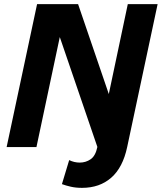

<svg xmlns="http://www.w3.org/2000/svg" viewBox="-20 -710 781 927"><path d="M12 0 159 -690H357L520 -213L496 -212L597 -690H741L594 0Q573 99 517 148Q461 197 376 197Q346 197 322 191.5Q298 186 279 179L314 63Q326 69 339 72Q352 75 365 75Q394 75 417.5 59Q441 43 450 0L460 -48L465 43L254 -574L278 -575L156 0Z"/></svg>

Font: Radio Canada
Style: Italic
Weight: 400
Italic angle: -12°
Designer: Charles Daoud, Etienne Aubert Bonn, Alexandre Saumier Demers, Jacques Le Bailly
Foundry: Radio-Canada
Version: Version 2.104;gftools[0.9.28.dev5+ged2979d]